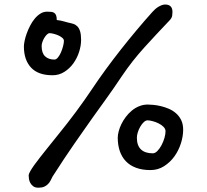

<svg xmlns="http://www.w3.org/2000/svg" viewBox="-20 -768 935 867"><path d="M109.4 23.9Q109.4 18.1 116.2 5.9Q123 -6.3 134.5 -22.5Q146 -38.6 160.6 -57.1Q175.3 -75.7 190.4 -94.7Q205.6 -113.8 220 -131.6Q234.4 -149.4 246.1 -164.1Q263.7 -186 283.7 -211.4Q303.7 -236.8 323.5 -263.7Q343.3 -290.5 362.3 -317.4Q381.3 -344.2 397.5 -368.7Q424.8 -409.7 457.3 -454.1Q489.7 -498.5 524.9 -543.2Q560.1 -587.9 596.7 -631.6Q633.3 -675.3 668.9 -714.8Q673.8 -720.2 680.2 -726.1Q686.5 -731.9 694.1 -736.6Q701.7 -741.2 709.7 -744.4Q717.8 -747.6 725.6 -747.6Q758.8 -747.6 758.8 -713.9Q758.8 -708.5 757.6 -697.8Q756.3 -687 745.6 -675.8Q689.5 -617.2 633.3 -555.4Q577.1 -493.7 530.3 -424.3Q491.2 -365.7 458.7 -320.8Q426.3 -275.9 397 -234.9Q377.4 -206.5 357.4 -178.5Q337.4 -150.4 315.7 -118.9Q293.9 -87.4 269.8 -51.3Q245.6 -15.1 217.3 29.3Q212.9 38.1 208.5 46.9Q204.1 55.7 197 63Q189.9 70.3 179.7 75Q169.4 79.6 153.3 79.6Q139.2 79.6 130.6 73.5Q122.1 67.4 117.2 58.6Q112.3 49.8 110.8 40.3Q109.4 30.8 109.4 23.9ZM217.3 -428.2Q152.3 -428.2 120.1 -462.9Q87.9 -497.6 87.9 -558.1Q87.9 -567.9 91.1 -583.5Q94.2 -599.1 100.6 -616.7Q106.9 -634.3 116 -651.9Q125 -669.4 136.7 -683.6Q148.4 -697.8 162.4 -706.5Q176.3 -715.3 192.9 -715.3Q203.6 -715.3 211.7 -714.4Q219.7 -713.4 225.1 -709.7Q230.5 -706.1 233.4 -698.5Q236.3 -690.9 236.3 -677.7Q257.8 -674.8 269.3 -671.1Q280.8 -667.5 288.1 -666Q300.3 -663.6 311 -660.2Q321.8 -656.7 329.6 -648.7Q337.4 -640.6 341.8 -626.2Q346.2 -611.8 346.2 -587.9Q346.2 -562 337.2 -533.7Q328.1 -505.4 311.3 -481.9Q294.4 -458.5 270.5 -443.4Q246.6 -428.2 217.3 -428.2ZM225.6 -499Q233.9 -499 241.7 -508.5Q249.5 -518.1 255.4 -531.7Q261.2 -545.4 264.9 -559.8Q268.6 -574.2 268.6 -584Q268.6 -590.8 261.2 -597.2Q253.9 -603.5 243.4 -608.2Q232.9 -612.8 221.9 -615.5Q210.9 -618.2 203.6 -618.2Q198.2 -618.2 191.9 -612.1Q185.5 -606 180.2 -597.2Q174.8 -588.4 171.4 -578.4Q168 -568.4 168 -560.1Q168 -528.3 183.6 -513.7Q199.2 -499 225.6 -499ZM511.7 -146.5Q511.7 -158.7 515.9 -174.8Q520 -190.9 528.1 -207.5Q536.1 -224.1 548.1 -240Q560.1 -255.9 575 -268.3Q589.8 -280.8 608.2 -288.3Q626.5 -295.9 647.5 -295.9Q657.2 -295.9 672.9 -294.4Q688.5 -293 706.1 -288.8Q723.6 -284.7 741.7 -277.1Q759.8 -269.5 774.4 -256.8Q789.1 -244.1 798.1 -225.8Q807.1 -207.5 807.1 -182.1Q807.1 -152.8 796.9 -120.6Q786.6 -88.4 767.6 -61.8Q748.5 -35.2 720.9 -17.6Q693.4 0 659.2 0Q622.6 0 594.7 -10.3Q566.9 -20.5 548.6 -39.6Q530.3 -58.6 521 -85.7Q511.7 -112.8 511.7 -146.5ZM598.1 -146Q598.1 -110.8 616.5 -93.3Q634.8 -75.7 669.9 -75.7Q680.7 -75.7 691.2 -86.7Q701.7 -97.7 709.7 -113Q717.8 -128.4 722.7 -145.5Q727.5 -162.6 727.5 -175.3Q727.5 -186 718.3 -195.3Q709 -204.6 696 -210.9Q683.1 -217.3 669.2 -220.9Q655.3 -224.6 646.5 -224.6Q638.2 -224.6 629.6 -216.8Q621.1 -209 614 -197Q606.9 -185.1 602.5 -171.4Q598.1 -157.7 598.1 -146Z"/></svg>

Font: Short Stack
Style: Regular
Weight: 400
Designer: James Grieshaber
Foundry: James Grieshaber
Version: Version 1.002